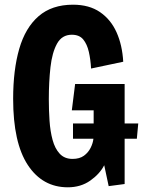

<svg xmlns="http://www.w3.org/2000/svg" viewBox="-20 -784 609 818"><path d="M269 14Q161 14 98.5 -81Q36 -176 36 -363Q36 -486 62 -576Q88 -666 144.5 -715Q201 -764 291 -764Q360 -764 406 -732.5Q452 -701 476.5 -646.5Q501 -592 505 -521L368 -492Q366 -530 358.5 -563Q351 -596 334.5 -616Q318 -636 286 -636Q244 -636 223 -598Q202 -560 195 -497.5Q188 -435 188 -361Q188 -315 191 -270Q194 -225 204 -188Q214 -151 234.5 -129Q255 -107 289 -107Q319 -107 337.5 -120.5Q356 -134 366 -154Q376 -174 378 -193H291V-258H379V-314H286L300 -426H511V-258H569L563 -193H511V0L443 9L424 -80Q405 -43 364.5 -14.5Q324 14 269 14Z"/></svg>

Font: Freeman
Style: Regular
Weight: 400
Designer: Vernon Adams, Aoife Mooney, Rodrigo Fuenzalida
Foundry: Rodrigo Fuenzalida
Version: Version 1.000; ttfautohint (v1.8.4.7-5d5b)